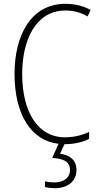

<svg xmlns="http://www.w3.org/2000/svg" viewBox="-20 -837 520 1004"><path d="M380 50C380 4 349 -26 294 -33L317 -83H318C369 -83 414 -94 446 -111V-147C416 -133 373 -119 320 -119C178 -119 96 -251 96 -451C96 -626 166 -782 322 -782C359 -782 400 -774 438 -751L454 -785C413 -807 370 -817 322 -817C140 -817 56 -649 56 -451C56 -240 141 -102 286 -85L253 -11C310 -8 346 7 346 51C346 94 312 117 264 117C248 117 230 115 215 111V141C230 145 248 147 266 147C336 147 380 110 380 50Z"/></svg>

Font: Noto Sans Kannada UI Condensed ExtraLight
Style: Regular
Weight: 200
Width: 3
Designer: Jelle Bosma - Monotype Design Team
Foundry: Monotype Imaging Inc.
Version: Version 2.005